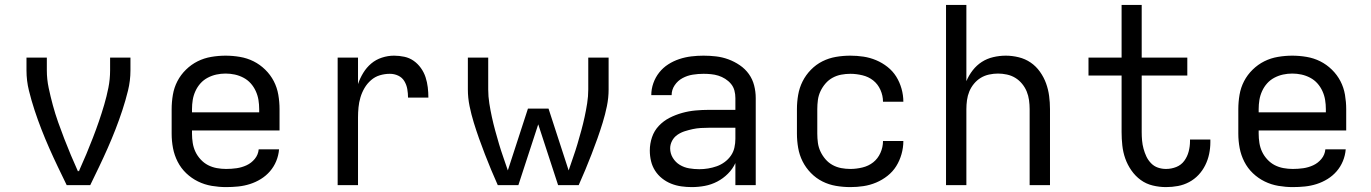

<svg xmlns="http://www.w3.org/2000/svg" viewBox="-20 -755 5590 783"><path d="M252 0Q234 -37 216 -74.5Q198 -112 181 -150.5Q164 -189 149 -227.5Q134 -266 121 -305.5Q108 -345 98 -385.5Q88 -426 88 -468V-520H171V-468Q171 -432 178.5 -396.5Q186 -361 195.5 -326Q205 -291 217 -257Q229 -223 242 -189.5Q255 -156 269 -122.5Q283 -89 298 -56L300 -59L302 -56L304 -62Q319 -95 332.5 -127.5Q346 -160 359 -193.5Q372 -227 383.5 -260.5Q395 -294 405 -328Q415 -362 422 -397Q429 -432 429 -468V-520H512V-468Q512 -426 502 -385.5Q492 -345 479 -305.5Q466 -266 451 -227.5Q436 -189 419 -150.5Q402 -112 384 -74.5Q366 -37 348 0Z M902 8Q873 8 843.5 3Q814 -2 787.5 -15Q761 -28 739.5 -48.5Q718 -69 704.5 -95.5Q691 -122 685.5 -151Q680 -180 680 -210V-310Q680 -339 685 -368.5Q690 -398 703.5 -424Q717 -450 738.5 -471Q760 -492 786 -505Q812 -518 841.5 -523Q871 -528 900 -528Q929 -528 958.5 -523Q988 -518 1014 -505Q1040 -492 1061.5 -471Q1083 -450 1096.5 -424Q1110 -398 1115 -368.5Q1120 -339 1120 -310V-223H763V-210Q763 -191 766 -172Q769 -153 777 -136Q785 -119 798.5 -104.5Q812 -90 828.5 -81.5Q845 -73 864 -69.5Q883 -66 902 -66Q924 -66 945 -69Q966 -72 985.5 -81Q1005 -90 1019 -107Q1033 -124 1035 -146H1118Q1116 -121 1106.5 -98Q1097 -75 1081 -56.5Q1065 -38 1044 -25Q1023 -12 999.5 -4.5Q976 3 951.5 5.5Q927 8 902 8ZM763 -297H1037V-310Q1037 -329 1034 -347.5Q1031 -366 1023 -383.5Q1015 -401 1002.5 -415Q990 -429 973 -438Q956 -447 937.5 -451Q919 -455 900 -455Q881 -455 862.5 -451Q844 -447 827 -438Q810 -429 797.5 -415Q785 -401 777 -383.5Q769 -366 766 -347.5Q763 -329 763 -310Z M1357 0V-520H1440V-412Q1448 -436 1461.5 -458Q1475 -480 1494 -496Q1513 -512 1537.5 -520Q1562 -528 1587 -528Q1608 -528 1629 -523.5Q1650 -519 1667 -507Q1684 -495 1696.5 -477.5Q1709 -460 1715.5 -440Q1722 -420 1724.5 -399Q1727 -378 1727 -357H1644Q1644 -374 1641 -391.5Q1638 -409 1629 -424Q1620 -439 1604 -446.5Q1588 -454 1570 -454Q1549 -454 1529 -448Q1509 -442 1493 -428Q1477 -414 1466.5 -396Q1456 -378 1450 -358Q1444 -338 1442 -317Q1440 -296 1440 -276V0Z M2010 0Q1996 -31 1983 -62.5Q1970 -94 1957.5 -126Q1945 -158 1933.5 -190.5Q1922 -223 1912 -255.5Q1902 -288 1895 -322Q1888 -356 1888 -390V-520H1971V-390Q1971 -362 1975.5 -333.5Q1980 -305 1986 -277.5Q1992 -250 1999.5 -222.5Q2007 -195 2015 -168Q2023 -141 2032.5 -114Q2042 -87 2051 -60L2133 -312H2217L2299 -60Q2308 -87 2317.5 -114Q2327 -141 2335 -168Q2343 -195 2350.5 -222.5Q2358 -250 2364 -277.5Q2370 -305 2374.5 -333.5Q2379 -362 2379 -390V-520H2462V-390Q2462 -356 2455 -322Q2448 -288 2438 -255.5Q2428 -223 2416.5 -190.5Q2405 -158 2392.5 -126Q2380 -94 2367 -62.5Q2354 -31 2340 0H2256L2175 -248L2094 0Z M2801 8Q2780 8 2758.5 5Q2737 2 2717 -6Q2697 -14 2680 -27.5Q2663 -41 2651.5 -59Q2640 -77 2635 -98Q2630 -119 2630 -141Q2630 -169 2639 -195.5Q2648 -222 2667 -242Q2686 -262 2710.5 -274.5Q2735 -287 2762 -294.5Q2789 -302 2816.5 -304.5Q2844 -307 2871 -307H2979V-355Q2979 -371 2975 -386Q2971 -401 2961 -413Q2951 -425 2937.5 -433.5Q2924 -442 2909.5 -446.5Q2895 -451 2879.5 -452.5Q2864 -454 2849 -454Q2827 -454 2805 -450.5Q2783 -447 2763.5 -436.5Q2744 -426 2731.5 -407.5Q2719 -389 2719 -367Q2719 -367 2719 -367Q2719 -367 2719 -367H2636Q2636 -367 2636 -367Q2636 -367 2636 -367Q2636 -392 2644.5 -416Q2653 -440 2668.5 -459.5Q2684 -479 2705 -492.5Q2726 -506 2750 -514Q2774 -522 2799 -525Q2824 -528 2849 -528Q2875 -528 2900.5 -525Q2926 -522 2950.5 -513Q2975 -504 2997 -489Q3019 -474 3034 -453Q3049 -432 3055.5 -406.5Q3062 -381 3062 -355V0H2979V-90Q2968 -66 2948.5 -46.5Q2929 -27 2905 -14.5Q2881 -2 2854.5 3Q2828 8 2801 8ZM2832 -65Q2850 -65 2868 -68Q2886 -71 2903 -77Q2920 -83 2935 -94Q2950 -105 2960.5 -120Q2971 -135 2975 -153Q2979 -171 2979 -189V-234H2871Q2855 -234 2838 -233Q2821 -232 2805 -228.5Q2789 -225 2773 -220Q2757 -215 2743 -205.5Q2729 -196 2721 -181Q2713 -166 2713 -150Q2713 -129 2724 -111Q2735 -93 2752.5 -82.5Q2770 -72 2790.5 -68.5Q2811 -65 2832 -65Z M3448 8Q3418 8 3389 3Q3360 -2 3334 -15Q3308 -28 3287 -49.5Q3266 -71 3253 -97Q3240 -123 3235 -152Q3230 -181 3230 -210V-310Q3230 -339 3235 -368Q3240 -397 3253 -423Q3266 -449 3287 -470.5Q3308 -492 3334 -505Q3360 -518 3389 -523Q3418 -528 3448 -528Q3475 -528 3501.5 -524Q3528 -520 3553 -509.5Q3578 -499 3599.5 -482Q3621 -465 3635 -442.5Q3649 -420 3656.5 -393.5Q3664 -367 3664 -340Q3664 -340 3664 -340Q3664 -340 3664 -340H3581Q3581 -340 3581 -340Q3581 -340 3581 -340Q3581 -365 3570.5 -388.5Q3560 -412 3541 -427Q3522 -442 3497 -448Q3472 -454 3448 -454Q3429 -454 3410.5 -450.5Q3392 -447 3375.5 -438Q3359 -429 3346.5 -414.5Q3334 -400 3326 -383Q3318 -366 3315.5 -347.5Q3313 -329 3313 -310V-210Q3313 -191 3315.5 -172.5Q3318 -154 3326 -137Q3334 -120 3346.5 -105.5Q3359 -91 3375.5 -82Q3392 -73 3410.5 -69.5Q3429 -66 3448 -66Q3472 -66 3497 -72Q3522 -78 3541 -93Q3560 -108 3570.5 -131.5Q3581 -155 3581 -180Q3581 -180 3581 -180Q3581 -180 3581 -180H3664Q3664 -180 3664 -180Q3664 -180 3664 -180Q3664 -153 3656.5 -126.5Q3649 -100 3635 -77.5Q3621 -55 3599.5 -38Q3578 -21 3553 -10.5Q3528 0 3501.5 4Q3475 8 3448 8Z M3838 0V-735H3921V-424Q3931 -448 3947 -468.5Q3963 -489 3984 -502.5Q4005 -516 4030.5 -522Q4056 -528 4082 -528Q4108 -528 4134.5 -521.5Q4161 -515 4183 -500Q4205 -485 4221 -462.5Q4237 -440 4246 -415Q4255 -390 4258.5 -363.5Q4262 -337 4262 -310V0H4179V-310Q4179 -328 4176.5 -346.5Q4174 -365 4167 -382Q4160 -399 4148 -413.5Q4136 -428 4120.5 -437.5Q4105 -447 4086.5 -451Q4068 -455 4050 -455Q4032 -455 4013.5 -451Q3995 -447 3979.5 -437.5Q3964 -428 3952 -413.5Q3940 -399 3933 -382Q3926 -365 3923.5 -346.5Q3921 -328 3921 -310V0Z M4735 8Q4708 8 4681 1.5Q4654 -5 4632 -21Q4610 -37 4594 -60Q4578 -83 4569 -108.5Q4560 -134 4557 -161.5Q4554 -189 4554 -216V-447H4419V-520H4554V-735H4636V-520H4822V-447H4636V-216Q4636 -199 4637.5 -182Q4639 -165 4643.5 -148.5Q4648 -132 4655 -117Q4662 -102 4674 -89.5Q4686 -77 4702 -71.5Q4718 -66 4735 -66Q4757 -66 4777 -74Q4797 -82 4809.5 -99Q4822 -116 4827.5 -137Q4833 -158 4833 -179Q4833 -181 4833 -182.5Q4833 -184 4833 -186H4916Q4916 -183 4916 -180.5Q4916 -178 4916 -175Q4916 -151 4911 -127Q4906 -103 4895 -81Q4884 -59 4867.5 -41.5Q4851 -24 4829.5 -12.5Q4808 -1 4784 3.5Q4760 8 4735 8Z M5252 8Q5223 8 5193.5 3Q5164 -2 5137.5 -15Q5111 -28 5089.5 -48.5Q5068 -69 5054.5 -95.5Q5041 -122 5035.5 -151Q5030 -180 5030 -210V-310Q5030 -339 5035 -368.5Q5040 -398 5053.5 -424Q5067 -450 5088.5 -471Q5110 -492 5136 -505Q5162 -518 5191.5 -523Q5221 -528 5250 -528Q5279 -528 5308.5 -523Q5338 -518 5364 -505Q5390 -492 5411.5 -471Q5433 -450 5446.5 -424Q5460 -398 5465 -368.5Q5470 -339 5470 -310V-223H5113V-210Q5113 -191 5116 -172Q5119 -153 5127 -136Q5135 -119 5148.5 -104.5Q5162 -90 5178.5 -81.5Q5195 -73 5214 -69.5Q5233 -66 5252 -66Q5274 -66 5295 -69Q5316 -72 5335.5 -81Q5355 -90 5369 -107Q5383 -124 5385 -146H5468Q5466 -121 5456.5 -98Q5447 -75 5431 -56.5Q5415 -38 5394 -25Q5373 -12 5349.5 -4.5Q5326 3 5301.5 5.5Q5277 8 5252 8ZM5113 -297H5387V-310Q5387 -329 5384 -347.5Q5381 -366 5373 -383.5Q5365 -401 5352.5 -415Q5340 -429 5323 -438Q5306 -447 5287.5 -451Q5269 -455 5250 -455Q5231 -455 5212.5 -451Q5194 -447 5177 -438Q5160 -429 5147.5 -415Q5135 -401 5127 -383.5Q5119 -366 5116 -347.5Q5113 -329 5113 -310Z"/></svg>

Font: Zed Sans Extended
Style: Regular
Weight: 400
Width: 7
Designer: Belleve Invis
Foundry: Belleve Invis
Version: Version 1.0.0; ttfautohint (v1.8.4)